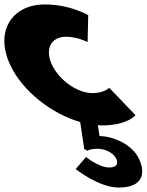

<svg xmlns="http://www.w3.org/2000/svg" viewBox="-144 -548 659 862"><path d="M234.2 121 248 129C248 129 258.7 120 294.7 120C322.7 120 363.3 134 378 165C387 184 383.4 204 346.4 204C300.4 204 242.2 157 242.2 157L195.7 211C195.7 211 299 294 389 294C500 294 509.8 228 480 165C447.4 96 357.8 63 302.8 63L295.6 14C302.1 15 308.1 15 314.1 15C428.1 15 464.3 -31 464.3 -31L346.2 -154C346.2 -154 324.5 -130 271.5 -130C204.5 -130 123.1 -186 89.5 -257C56.4 -327 84.9 -383 151.9 -383C204.9 -383 249.3 -359 249.3 -359L252.1 -480C252.1 -480 171.4 -528 57.4 -528C-91.6 -528 -168.9 -406 -97.5 -255C-41.3 -136 91 -36 216 0Z"/></svg>

Font: Hussar
Style: BdOpOblFive
Weight: 700
Foundry: Cannot Into Space Fonts
Version: Version 2.00